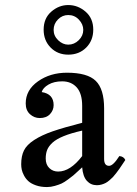

<svg xmlns="http://www.w3.org/2000/svg" viewBox="-20 -735 547 769"><path d="M83 -320.8Q83 -374.5 132.1 -409.2Q181.2 -443.8 248 -443.8Q330.1 -443.8 363.5 -411.1Q397 -378.4 397 -300.8V-98.1Q397 -70.8 417 -70.8Q433.1 -70.8 458 -109.9Q475.6 -108.4 481.9 -94.2Q478.5 -89.4 470.2 -76.7Q461.9 -64 458 -58.6Q454.1 -53.2 445.8 -42.2Q437.5 -31.2 432.4 -25.9Q427.2 -20.5 418.7 -13.2Q410.2 -5.9 403.1 -2.2Q396 1.5 386.7 4.2Q377.4 6.8 368.2 6.8Q343.8 6.8 327.9 -10.7Q312 -28.3 309.1 -64.9Q308.6 -64.5 293.9 -50.8Q279.3 -37.1 273.7 -32.5Q268.1 -27.8 252.7 -16.4Q237.3 -4.9 226.6 0Q215.8 4.9 199.7 9.5Q183.6 14.2 168 14.2Q143.1 14.2 123.8 7.3Q104.5 0.5 93.8 -9.3Q83 -19 76.2 -32Q69.3 -44.9 67.1 -55.7Q64.9 -66.4 64.9 -77.1Q64.9 -109.9 75.9 -132.3Q86.9 -154.8 116.9 -174.3Q147 -193.8 190.9 -209Q234.9 -224.1 309.1 -243.2V-311Q309.1 -360.4 287.4 -384.8Q265.6 -409.2 229 -409.2Q196.3 -409.2 174.1 -396.2Q151.9 -383.3 147 -366.2Q194.8 -358.9 194.8 -314Q194.8 -293.5 180.2 -277.8Q165.5 -262.2 139.2 -262.2Q117.2 -262.2 100.1 -277.6Q83 -293 83 -320.8ZM309.1 -109.9V-211.9Q264.2 -201.7 234.9 -189.7Q205.6 -177.7 190.2 -163.6Q174.8 -149.4 168.9 -134.5Q163.1 -119.6 163.1 -100.1Q163.1 -75.7 177.5 -61.8Q191.9 -47.9 212.9 -47.9Q261.7 -47.9 309.1 -109.9ZM154.8 -616.2Q154.8 -661.6 185.3 -688.2Q215.8 -714.8 253.4 -714.8Q292 -714.8 322.8 -688.2Q353.5 -661.6 353.5 -616.2Q353.5 -572.8 325.2 -544.4Q296.9 -516.1 253.4 -516.1Q210.9 -516.1 182.9 -544.4Q154.8 -572.8 154.8 -616.2ZM194.8 -615.2Q194.8 -591.3 213.1 -573.7Q231.4 -556.2 253.4 -556.2Q277.3 -556.2 295.4 -574Q313.5 -591.8 313.5 -615.2Q313.5 -637.7 296.1 -656.2Q278.8 -674.8 253.4 -674.8Q229.5 -674.8 212.2 -657.2Q194.8 -639.6 194.8 -615.2Z"/></svg>

Font: Jacques Francois
Style: Regular
Weight: 400
Designer: Manvel Shmavonyan, Alexei Vanyashin
Foundry: Cyreal (www.cyreal.org)
Version: Version 1.003